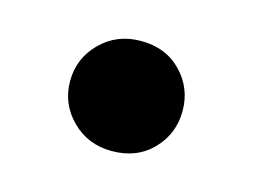

<svg xmlns="http://www.w3.org/2000/svg" viewBox="-43 -423 408 310"><g transform="rotate(15 161.0 -268.0)"><path d="M67 -268Q67 -230 94 -203Q121 -176 161 -176Q203 -176 229 -203Q255 -230 255 -268Q255 -306 229 -333Q203 -360 161 -360Q121 -360 94 -333Q67 -306 67 -268Z"/></g></svg>

Font: Jost
Style: Bold
Weight: 700
Version: Version 3.710